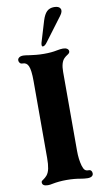

<svg xmlns="http://www.w3.org/2000/svg" viewBox="-100 -945 539 1001"><g transform="rotate(-10 170.0 -444.5)"><path d="M40 -10Q40 -15 43.5 -18Q47 -21 52 -24Q56 -27 61 -31Q66 -35 70 -40Q81 -53 85.5 -75Q90 -97 90 -130V-538Q90 -596 80 -618Q71 -638 50.3 -638H48.3Q40 -638 35 -644Q30 -650 30 -658Q30 -666 37.5 -672Q45 -678 60 -678Q69 -678 93 -674Q107 -672 126.5 -670Q146 -668 169 -668Q209 -668 237 -674Q257 -678 270 -678Q284 -678 292 -672.5Q300 -667 300 -658Q300 -653 296.5 -649Q293 -645 288 -642Q278 -636 270 -628Q250 -608 250 -558V-140Q250 -95 260 -60Q265 -43.5 271.5 -36.8Q278 -30 290 -30H292Q301 -30 305.5 -24.5Q310 -19 310 -10Q310 -1 302.5 4.5Q295 10 280 10Q271 10 263.5 9Q256 8 248 7Q211 0 169.3 0Q129 0 94 7Q81 10 70 10Q40 10 40 -10ZM165 -726 199 -839Q209 -871 223.5 -885Q238 -899 262 -899Q288 -899 295 -884.5Q302 -870 285 -848L192 -724Q180 -707 169 -707Q165 -707 164 -712Q163 -717 165 -726Z"/></g></svg>

Font: Raigarh
Style: Regular
Weight: 400
Designer: jaikishan Patel
Foundry: MagicType
Version: Version 1.000;FEAKit 1.0